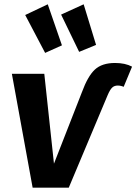

<svg xmlns="http://www.w3.org/2000/svg" viewBox="-20 -873 634 893"><path d="M202.1 -853 268.1 -662.1 189.9 -627 97.2 -803.2ZM369.1 -853 426.8 -664.1 348.1 -631.8 264.2 -805.2ZM131.8 0 35.2 -529.8H186L231 -111.8L360.8 -443.8Q388.2 -518.6 421.1 -549.3Q454.1 -580.1 515.1 -580.1Q562.5 -580.1 594.2 -563L555.2 -469.2Q541.5 -475.1 527.8 -475.1Q511.7 -475.1 501.7 -465.6Q491.7 -456.1 481 -431.2L299.8 0Z"/></svg>

Font: FiraGO SemiBold
Style: Italic
Weight: 600
Italic angle: -8°
Designer: bBox Type GmbH
Foundry: bBox Type GmbH
Version: Version 1.001;PS 001.001;hotconv 1.0.88;makeotf.lib2.5.64775